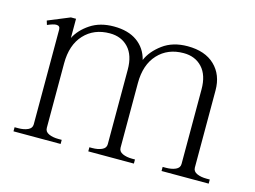

<svg xmlns="http://www.w3.org/2000/svg" viewBox="-73 -602 961 724"><g transform="rotate(15 408.0 -240.0)"><path d="M789 -16V0H605V-16H618Q640 -16 655.5 -23Q671 -30 671 -45V-336Q671 -392 643.5 -421.5Q616 -451 571 -451Q509 -451 471 -410Q433 -369 433 -297V-45Q433 -30 448.5 -23Q464 -16 486 -16H497V0H319V-16H330Q352 -16 367.5 -23Q383 -30 383 -45V-336Q383 -392 355.5 -421.5Q328 -451 283 -451Q221 -451 183 -410Q145 -369 145 -297V-45Q145 -30 160.5 -23Q176 -16 198 -16H211V0H27V-16H41Q63 -16 78.5 -23Q94 -30 94 -45V-415Q94 -430 79 -430Q68 -430 45 -420L40 -436L125 -471H145V-396Q162 -430 199.5 -455Q237 -480 291 -480Q347 -480 382 -455Q417 -430 428 -386Q443 -422 482 -451Q521 -480 579 -480Q647 -480 685 -443.5Q723 -407 723 -346V-45Q723 -30 738.5 -23Q754 -16 776 -16Z"/></g></svg>

Font: Taviraj ExtraLight
Style: Regular
Weight: 275
Designer: Katatrad Team
Foundry: CadsonDemak
Version: Version 1.001